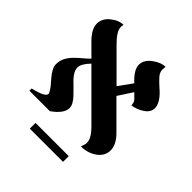

<svg xmlns="http://www.w3.org/2000/svg" viewBox="-203 -759 1042 1042"><g transform="rotate(45 317.5 -238.0)"><path d="M473 -617Q471 -603 471 -594Q471 -585 475 -575Q479 -565 487 -555.5Q495 -546 505.5 -536Q516 -526 528 -515Q591 -462 591 -418Q591 -386 558.5 -364.5Q526 -343 490 -338Q488 -360 481.5 -368Q475 -376 467.5 -382.5Q460 -389 450 -400L396 -317L538 -175Q583 -130 583 -86.5Q583 -43 544.5 -15Q506 13 454 13Q455 6 459 -4Q463 -14 463 -23Q463 -56 424 -97L176 -345Q137 -305 137 -276.5Q137 -248 169 -214Q184 -199 200 -183.5Q216 -168 230 -153Q263 -118 263 -91Q263 -48 199 -3H42V-20Q90 -32 109 -42.5Q128 -53 128 -66Q121 -84 107 -101Q93 -118 78 -135Q42 -177 42 -206Q42 -235 53.5 -256.5Q65 -278 82.5 -296Q100 -314 120 -330.5Q140 -347 157 -364L88 -433Q43 -479 43 -519Q43 -559 79 -588Q115 -617 151 -617Q148 -609 148 -598Q148 -565 202 -512L359 -355L416 -434Q362 -484 362 -522Q362 -560 400 -588.5Q438 -617 473 -617ZM444 141H189V97H444Z"/></g></svg>

Font: Cardo
Style: Regular
Weight: 400
Designer: David J. Perry
Foundry: David J. Perry
Version: Version 1.0451